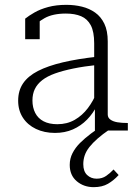

<svg xmlns="http://www.w3.org/2000/svg" viewBox="-20 -539 569 793"><path d="M268 142Q268 116 279.5 93.5Q291 71 310.5 51.5Q330 32 356 12.5Q382 -7 411 -25L432 -4Q404 15 383.5 33Q363 51 349.5 68Q336 85 330 102.5Q324 120 324 139Q324 169 340 184Q356 199 379 199Q402 199 418.5 187.5Q435 176 449 161L470 184Q450 206 426 220Q402 234 367 234Q326 234 297 209.5Q268 185 268 142ZM508 0H372V-109H369V-360Q369 -408 355 -434.5Q341 -461 315 -472Q289 -483 252 -483Q198 -483 164 -464Q130 -445 111 -418Q110 -426 112 -434Q114 -442 118 -449Q122 -456 128.5 -461Q135 -466 144 -467V-377H84V-462Q99 -474 122.5 -487.5Q146 -501 179 -510Q212 -519 254 -519Q288 -519 318.5 -511.5Q349 -504 373 -487Q397 -470 411 -441Q425 -412 425 -368V-66Q425 -53 436 -45Q447 -37 465 -34Q483 -31 507 -31H508ZM55 -123Q55 -165 75.5 -195Q96 -225 137 -246Q178 -267 239.5 -281.5Q301 -296 383 -305V-271Q327 -265 283 -256Q239 -247 207 -235.5Q175 -224 154.5 -208Q134 -192 124 -171.5Q114 -151 114 -124Q114 -95 125.5 -72.5Q137 -50 160 -38Q183 -26 217 -26Q257 -26 288.5 -44Q320 -62 343 -92.5Q366 -123 380 -159L382 -106Q365 -71 339.5 -45Q314 -19 281 -4.5Q248 10 207 10Q163 10 128.5 -6.5Q94 -23 74.5 -53Q55 -83 55 -123Z"/></svg>

Font: Roboto Serif 36pt ExtraLight
Style: Regular
Weight: 250
Designer: Greg Gazdowicz
Foundry: Commercial Type
Version: Version 1.008